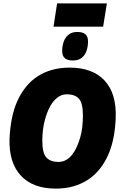

<svg xmlns="http://www.w3.org/2000/svg" viewBox="-20 -1104 716 1130"><path d="M308 6Q174 6 103 -70Q32 -146 36 -288Q39 -351 50 -406.5Q61 -462 81.5 -508Q102 -554 131.5 -591Q161 -628 199.5 -653.5Q238 -679 285.5 -692.5Q333 -706 390 -706Q525 -706 595.5 -630Q666 -554 661 -412Q659 -350 648 -294Q637 -238 616.5 -192Q596 -146 566.5 -109Q537 -72 498 -46.5Q459 -21 412 -7.5Q365 6 308 6ZM323 -151Q348 -151 368 -162Q388 -173 404 -193Q420 -213 432 -239.5Q444 -266 452.5 -296.5Q461 -327 464.5 -359.5Q468 -392 468 -424Q468 -498 444 -523.5Q420 -549 375 -549Q350 -549 330.5 -538Q311 -527 294.5 -507Q278 -487 266 -460.5Q254 -434 245.5 -403.5Q237 -373 233 -340.5Q229 -308 229 -276Q229 -202 253.5 -176.5Q278 -151 323 -151ZM409 -748Q378 -748 362 -761Q346 -774 346 -804Q346 -832 354.5 -857.5Q363 -883 383 -899.5Q403 -916 435 -916Q466 -916 482 -903Q498 -890 498 -860Q498 -831 489.5 -805.5Q481 -780 461.5 -764Q442 -748 409 -748ZM295 -947 316 -1084H609L587 -947Z"/></svg>

Font: Georama ExtraBold
Style: Italic
Weight: 800
Italic angle: -9°
Version: Version 1.001